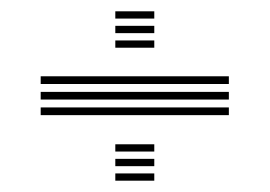

<svg xmlns="http://www.w3.org/2000/svg" viewBox="-20 -552 472 336"><path d="M181.8 -519.5V-532.2H250V-519.5ZM181.8 -494V-506.8H250V-494ZM181.8 -468.5V-481.2H250V-468.5ZM51.2 -405V-418.5H380.5V-405ZM51.2 -377.8V-391.2H380.5V-377.8ZM51.2 -350.5V-364H380.5V-350.5ZM181.8 -286.8V-299.5H250V-286.8ZM181.8 -261.2V-274H250V-261.2ZM181.8 -235.8V-248.5H250V-235.8Z"/></svg>

Font: Big Shoulders Inline Display Medium
Style: Regular
Weight: 500
Designer: Patric King
Foundry: XO Type Co
Version: Version 1.000